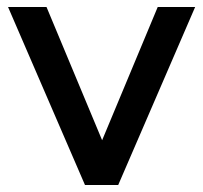

<svg xmlns="http://www.w3.org/2000/svg" viewBox="-20 -529 581 549"><path d="M223 0 3 -509H113L272 -128L431 -509H538L318 0Z"/></svg>

Font: Red Hat Display Medium
Style: Regular
Weight: 500
Designer: Pentagram / MCKL
Foundry: Pentagram / MCKL
Version: Version 1.005; Red Hat Display Medium